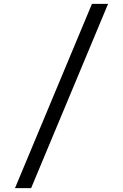

<svg xmlns="http://www.w3.org/2000/svg" viewBox="-20 -810 640 1000"><path d="M58 170H142L543 -790H459Z"/></svg>

Font: CommitMono
Style: 400Regular
Weight: 400
Monospace: yes
Designer: Eigil Nikolajsen
Foundry: Eigil Nikolajsen
Version: Version 1.143